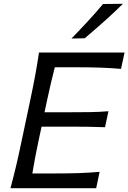

<svg xmlns="http://www.w3.org/2000/svg" viewBox="-20 -989 674 1009"><path d="M35 0Q51 -59.5 64 -114.2Q77 -169 91 -236L141 -472.5Q155.5 -540.5 165.8 -597Q176 -653.5 185 -713H634.5L616 -627Q566.5 -631.5 510 -633.5Q453.5 -635.5 376 -635.5H268Q257.5 -594 247.5 -552Q237.5 -510 227.5 -462.5L214 -399H333Q402 -399 452.2 -399.8Q502.5 -400.5 550 -404.5L532 -320.5Q483 -322.5 433.2 -323Q383.5 -323.5 316 -323.5H198.5L182.5 -249Q172.5 -201.5 164.5 -160Q156.5 -118.5 150 -77.5H266.5Q332 -77.5 390.2 -79.2Q448.5 -81 503.5 -86L485.5 0ZM355.5 -786.5Q399.5 -831.5 441.2 -876.8Q483 -922 521.5 -968L626 -969Q579 -922.5 528.5 -877.5Q478 -832.5 425.5 -788Z"/></svg>

Font: Commissioner Flair
Style: Italic
Weight: 400
Italic angle: -12°
Designer: Kostas Bartsokas
Foundry: Kostas Bartsokas
Version: Version 1.000; ttfautohint (v1.8.3)